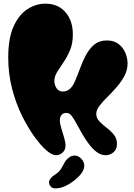

<svg xmlns="http://www.w3.org/2000/svg" viewBox="-20 -834 733 1049"><path d="M557 14Q532 14 509.5 -2.5Q487 -19 467 -45.5Q447 -72 430 -101Q413 -130 399.5 -155.5Q386 -181 375 -196Q370 -204 362 -210.5Q354 -217 341 -217Q325 -217 316 -205.5Q307 -194 307 -177Q307 -159 315 -133Q323 -107 330.5 -81.5Q338 -56 338 -39Q338 -15 322 -0.5Q306 14 287 14Q273 14 258.5 5.5Q244 -3 232 -14Q204 -38 169 -86Q134 -134 101 -200Q68 -266 46.5 -347.5Q25 -429 25 -520Q25 -627 55 -691.5Q85 -756 131.5 -785Q178 -814 228 -814Q297 -814 337.5 -767.5Q378 -721 378 -646Q378 -596 362.5 -559.5Q347 -523 327.5 -494.5Q308 -466 292.5 -441.5Q277 -417 277 -390Q277 -371 288.5 -352.5Q300 -334 325 -334Q365 -334 389 -389Q403 -421 417 -459.5Q431 -498 449.5 -533Q468 -568 495.5 -590.5Q523 -613 564 -613Q603 -613 628 -593.5Q653 -574 665 -545Q677 -516 677 -488Q677 -451 659.5 -418.5Q642 -386 617 -357.5Q592 -329 566.5 -304Q541 -279 523.5 -256Q506 -233 506 -211Q506 -189 523 -171Q540 -153 562.5 -136Q585 -119 602 -98Q619 -77 619 -48Q619 -17 599.5 -1.5Q580 14 557 14ZM310 192Q293 196 277.5 195Q262 194 254 181Q243 165 251 149.5Q259 134 279 121Q303 106 313.5 88.5Q324 71 332.5 54.5Q341 38 357 27Q372 15 390.5 16Q409 17 425 34Q445 56 439.5 82Q434 108 406 134Q386 154 360 170Q334 186 310 192Z"/></svg>

Font: Matemasie
Style: Regular
Weight: 400
Designer: Adam Yeo
Version: Version 1.001; ttfautohint (v1.8.4.7-5d5b)